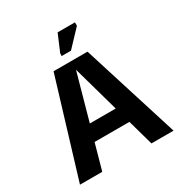

<svg xmlns="http://www.w3.org/2000/svg" viewBox="-169 -846 917 970"><g transform="rotate(-30 289.0 -361.5)"><path d="M18 0 189 -563H387L564 0H435L291 -513L148 0ZM147 -150 144 -243H434L433 -150ZM317 -609H263V-624L305 -723H406V-703Z"/></g></svg>

Font: Darker Grotesque ExtraBold
Style: Regular
Weight: 800
Designer: Gabriel Lam
Foundry: TypeRant
Version: Version 1.000;gftools[0.9.28]